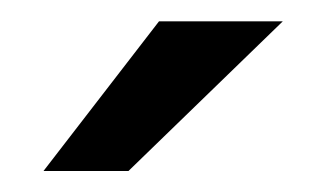

<svg xmlns="http://www.w3.org/2000/svg" viewBox="-20 -710 301 181"><path d="M21 -548.8 129.9 -689.9H246.6L101.1 -548.8Z"/></svg>

Font: Acari Sans SemiBold
Style: Regular
Weight: 600
Designer: Alfredo Marco Pradil and Stefan Peev
Foundry: Hanken Design Co.
Version: Version 1.045;January 11, 2019;FontCreator 11.5.0.2425 64-bi